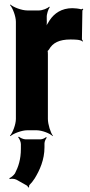

<svg xmlns="http://www.w3.org/2000/svg" viewBox="-20 -574 396 846"><path d="M344 -391 346 -393C344 -395 341 -399 341 -403L343 -527C343 -529 346 -532 347 -533L344 -536C343 -535 340 -533 338 -533C327 -536 311 -538 299 -538C251 -538 219 -515 199 -485C192 -474 182 -458 179 -449L182 -448C186 -457 187 -475 186 -488V-497C185 -511 193 -534 199 -542L197 -545C190 -537 167 -528 152 -528H100C76 -528 39 -542 26 -554L24 -552C36 -539 50 -502 50 -478V-50C50 -26 36 11 24 24L26 26C39 14 76 0 100 0H141C165 0 201 14 212 26L213 24C203 11 191 -26 191 -50V-334C191 -337 191 -350 189 -351L187 -348C188 -347 195 -354 196 -356C212 -385 241 -400 290 -400C307 -400 335 -400 344 -391ZM53 218 99 244C101 245 104 250 104 252L108 251C108 249 108 244 109 242C118 233 126 223 133 212C155 176 176 130 176 75V58C176 49 182 37 186 33L183 30C179 34 167 40 159 40H93C83 40 68 33 63 28L60 31C65 36 72 51 72 61V82C72 128 61 161 46 190C41 198 28 209 21 211L23 215C29 213 44 213 53 218Z"/></svg>

Font: Asimov
Style: EdgeNar
Weight: 500
Designer: Google
Version: Version 2.000980: 2014